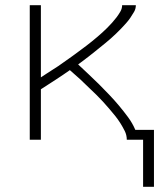

<svg xmlns="http://www.w3.org/2000/svg" viewBox="-20 -540 640 742"><path d="M575 182H533V0H470Q470 -18 462 -34Q454 -50 444.5 -65Q435 -80 424 -93.5Q413 -107 401.5 -120.5Q390 -134 378 -147Q366 -160 353.5 -172.5Q341 -185 328 -197Q315 -209 302.5 -221.5Q290 -234 276.5 -245.5Q263 -257 250 -269Q223 -250 194.5 -231.5Q166 -213 138 -195V0H95V-520H138V-241Q149 -248 160 -255.5Q171 -263 182.5 -270Q194 -277 205 -284.5Q216 -292 227 -300Q238 -308 249 -315.5Q260 -323 270.5 -331Q281 -339 292 -347Q303 -355 313.5 -363Q324 -371 334.5 -379.5Q345 -388 355 -396.5Q365 -405 375 -414Q385 -423 394.5 -432.5Q404 -442 413 -452Q422 -462 430 -472.5Q438 -483 445 -495Q452 -507 452 -520H505Q505 -506 498 -494Q491 -482 483.5 -471Q476 -460 467 -450Q458 -440 448.5 -430Q439 -420 429 -410.5Q419 -401 409 -392Q399 -383 388.5 -374.5Q378 -366 367.5 -357.5Q357 -349 346.5 -340.5Q336 -332 325 -323.5Q314 -315 303.5 -307Q293 -299 282 -291Q302 -272 322.5 -253Q343 -234 363 -214Q383 -194 402.5 -173.5Q422 -153 440 -131.5Q458 -110 475 -87Q492 -64 503 -38H575Z"/></svg>

Font: Zed Sans Extralight Extended
Style: Regular
Weight: 200
Width: 7
Designer: Belleve Invis
Foundry: Belleve Invis
Version: Version 1.0.0; ttfautohint (v1.8.4)